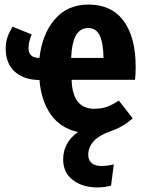

<svg xmlns="http://www.w3.org/2000/svg" viewBox="-20 -569 640 842"><path d="M572 -219H294Q298 -92 393 -92Q426 -92 451 -101.5Q476 -111 501 -128L562 -50Q527 -18 482 0Q417 22 392 49Q367 76 367 110Q367 134 382.5 146.5Q398 159 425 159Q449 159 479 152L467 245Q438 253 408 253Q342 253 299.5 220.5Q257 188 257 130Q257 56 322 10Q245 -7 203 -66.5Q161 -126 153 -218Q84 -219 44.5 -255Q5 -291 5 -356Q5 -384 13 -406.5Q21 -429 35 -452L119 -418Q105 -384 105 -358Q105 -315 153 -315Q165 -420 220.5 -484.5Q276 -549 368 -549Q469 -549 522 -477.5Q575 -406 575 -276Q575 -243 572 -219ZM434 -315Q433 -380 417.5 -413Q402 -446 367 -446Q332 -446 313.5 -414.5Q295 -383 292 -315Z"/></svg>

Font: Fira Mono
Style: Bold
Weight: 700
Monospace: yes
Designer: Carrois Corporate & Edenspiekermann AG
Foundry: Carrois Corporate GbR & Edenspiekermann AG
Version: Version 3.206